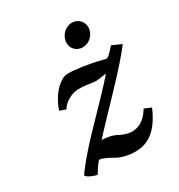

<svg xmlns="http://www.w3.org/2000/svg" viewBox="-156 -738 802 859"><g transform="rotate(-30 244.5 -308.5)"><path d="M274 -564C274 -536 296 -512 328 -512C363 -512 394 -542 394 -579C394 -607 371 -632 340 -632C304 -632 274 -601 274 -564ZM441 -457C411 -423 401 -415 395 -415C390 -415 381 -417 367 -421C318 -434 246 -444 210 -444C164 -444 111 -378 94 -319L126 -308C137 -336 185 -360 214 -360C263 -360 277 -352 307 -352C316 -352 351 -359 358 -358C281 -270 172 -166 112 -96C89 -70 49 -21 46 -12C51.3 -1.4 80.3 12 100 15C123 -24 137 -40 140 -40C150 -40 172.8 -31.7 204 -13C229 2 266 10 300 10C355 10 415 -15 461 -124L426 -139C388.5 -75 343 -75 326 -75C313 -75 283 -84 259 -98C246 -104 222 -110 193 -111C252.6 -178.3 443.2 -367.3 489 -436Z"/></g></svg>

Font: Linux Libertine O
Style: Bold Italic
Weight: 700
Italic angle: -11.5°
Designer: Philipp H. Poll
Foundry: Philipp H. Poll
Version: Version 4.1.0